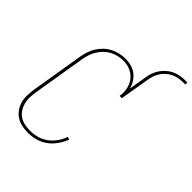

<svg xmlns="http://www.w3.org/2000/svg" viewBox="-253 -1044 1187 1187"><g transform="rotate(45 340.5 -450.5)"><path d="M204 8Q176 8 149.5 2.5Q123 -3 101.5 -17Q80 -31 65 -52.5Q50 -74 43 -99.5Q36 -125 37 -152.5Q38 -180 42 -208L99 -553Q103 -578 111 -602Q119 -626 133 -648.5Q147 -671 166.5 -689.5Q186 -708 209.5 -720Q233 -732 258 -737.5Q283 -743 307 -743Q334 -743 359 -736Q384 -729 403.5 -713.5Q423 -698 436.5 -677Q450 -656 456 -631L476 -750Q479 -771 486.5 -792Q494 -813 507 -832Q520 -851 537.5 -866.5Q555 -882 575.5 -891.5Q596 -901 617.5 -905Q639 -909 660 -909H681V-891H660Q641 -891 622 -887.5Q603 -884 584.5 -875.5Q566 -867 550.5 -853.5Q535 -840 523.5 -823Q512 -806 505.5 -787.5Q499 -769 496 -750L463 -554H443Q449 -587 442 -619Q435 -651 416.5 -675Q398 -699 369 -712Q340 -725 307 -725Q285 -725 262 -720Q239 -715 217.5 -703.5Q196 -692 179 -675Q162 -658 149.5 -637.5Q137 -617 130 -595Q123 -573 119 -550L62 -205Q58 -180 57 -155.5Q56 -131 62 -108Q68 -85 80.5 -65.5Q93 -46 112.5 -33Q132 -20 155.5 -15Q179 -10 204 -10Q234 -10 265 -18.5Q296 -27 322 -46Q348 -65 367.5 -92.5Q387 -120 396 -149L414 -143Q402 -111 381.5 -81.5Q361 -52 332.5 -31Q304 -10 270 -1Q236 8 204 8Z"/></g></svg>

Font: Iosevka Curly Thin
Style: Italic
Weight: 100
Italic angle: -9°
Monospace: yes
Designer: Belleve Invis
Foundry: Belleve Invis
Version: Version 22.1.2; ttfautohint (v1.8.4)